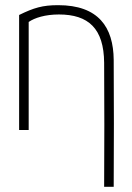

<svg xmlns="http://www.w3.org/2000/svg" viewBox="-20 -503 510 743"><path d="M91 0V-418C114 -434 155 -447 208 -447C322 -447 382 -393 383 -260C384 -75 384 35 383 220H420C421 25 421 -76 420 -271C419 -398 361 -483 205 -483C145 -483 111 -473 54 -445V0Z"/></svg>

Font: Kreadon Extra Light
Style: Regular
Weight: 200
Designer: kohakuno
Foundry: StudioGnu
Version: Version 1.000;Glyphs 3.1.2 (3151)